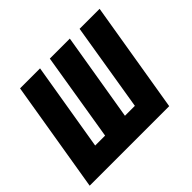

<svg xmlns="http://www.w3.org/2000/svg" viewBox="-135 -696 862 862"><g transform="rotate(-45 295.5 -265.0)"><path d="M-9 0 79 -530H206L136 -110H199L268 -530H395L325 -110H388L457 -530H584L496 0Z"/></g></svg>

Font: Iosevka Curly XBdExObl
Style: Regular
Weight: 800
Width: 7
Italic angle: -9°
Monospace: yes
Designer: Belleve Invis
Foundry: Belleve Invis
Version: Version 11.1.0; ttfautohint (v1.8.3)